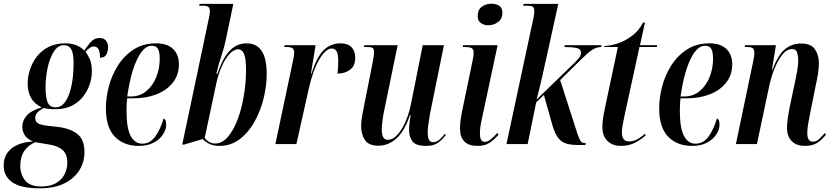

<svg xmlns="http://www.w3.org/2000/svg" viewBox="-90 -781 4519 1041"><path d="M125 240Q24 240 -23 207.5Q-70 175 -70 116Q-70 59 -29 25Q12 -9 89 -14Q58 -27 44.5 -47.5Q31 -68 31 -94Q31 -126 53.5 -153Q76 -180 136 -199Q96 -218 78 -251Q60 -284 60 -327Q60 -365 72.5 -403.5Q85 -442 110 -474.5Q135 -507 173.5 -526.5Q212 -546 263 -546Q295 -546 319.5 -537.5Q344 -529 367 -507Q382 -530 401.5 -552.5Q421 -575 449 -575Q473 -575 484.5 -560.5Q496 -546 496 -526Q496 -505 487 -486.5Q478 -468 452 -468Q452 -502 443.5 -515.5Q435 -529 418 -529Q398 -529 374 -500Q383 -488 395.5 -463.5Q408 -439 408 -393Q408 -360 396.5 -324.5Q385 -289 361 -258Q337 -227 300 -208Q263 -189 212 -189Q187 -189 170.5 -191Q154 -193 147 -195Q122 -182 111.5 -169.5Q101 -157 101 -141Q101 -122 116.5 -112.5Q132 -103 162 -100L230 -92Q292 -84 330 -54Q368 -24 368 43Q368 98 340 142.5Q312 187 258.5 213.5Q205 240 125 240ZM212 -199Q257 -199 283 -266Q309 -333 309 -442Q309 -492 296 -514Q283 -536 257 -536Q224 -536 202 -501.5Q180 -467 168.5 -414.5Q157 -362 157 -306Q157 -255 168 -227Q179 -199 212 -199ZM134 230Q182 230 213.5 212Q245 194 260 164Q275 134 275 100Q275 55 249.5 32.5Q224 10 179 3L101 -10Q63 6 41.5 38Q20 70 20 118Q20 164 46 197Q72 230 134 230Z M663 10Q581 10 532.5 -40Q484 -90 484 -194Q484 -249 499.5 -310Q515 -371 548.5 -424.5Q582 -478 633.5 -512Q685 -546 757 -546Q816 -546 848 -516Q880 -486 880 -432Q880 -375 847.5 -333.5Q815 -292 759.5 -270Q704 -248 634 -248H600Q598 -240 597 -216.5Q596 -193 596 -180Q596 -86 618.5 -44Q641 -2 681 -2Q724 -2 752 -41Q780 -80 797 -139Q803 -137 807 -129.5Q811 -122 811 -104Q811 -79 794 -52.5Q777 -26 744 -8Q711 10 663 10ZM620 -258Q669 -258 704 -287.5Q739 -317 757.5 -363.5Q776 -410 776 -462Q776 -501 766 -517Q756 -533 732 -533Q689 -533 653.5 -459.5Q618 -386 600 -258Z M1100 10Q1067 10 1045 -1Q1023 -12 1009 -27L908 3H898L1040 -670Q1044 -686 1046 -699Q1048 -712 1048 -721Q1048 -737 1039.5 -743.5Q1031 -750 1010 -750H990L992 -760H1175L1133 -559Q1126 -525 1110.5 -478.5Q1095 -432 1083 -381H1089Q1113 -457 1151.5 -501.5Q1190 -546 1247 -546Q1356 -546 1356 -381Q1356 -315 1339 -246.5Q1322 -178 1289 -119.5Q1256 -61 1208.5 -25.5Q1161 10 1100 10ZM1077 -3Q1115 -3 1146 -39.5Q1177 -76 1199 -135Q1221 -194 1232.5 -264Q1244 -334 1244 -401Q1244 -467 1232.5 -490.5Q1221 -514 1202 -514Q1178 -514 1154.5 -488.5Q1131 -463 1112.5 -421Q1094 -379 1083 -330L1020 -34Q1029 -20 1044 -11.5Q1059 -3 1077 -3Z M1497 -444Q1500 -459 1502.5 -472Q1505 -485 1505 -497Q1505 -512 1496.5 -519Q1488 -526 1466 -526H1451L1453 -536H1621L1596 -382H1599Q1627 -471 1664.5 -508.5Q1702 -546 1756 -546Q1796 -546 1816 -525Q1836 -504 1836 -468Q1836 -423 1807.5 -402.5Q1779 -382 1740 -382Q1744 -423 1744 -448Q1744 -491 1734 -504.5Q1724 -518 1709 -518Q1676 -518 1641 -458.5Q1606 -399 1584 -299L1517 0H1403Z M2219 10Q2164 10 2146 -15Q2128 -40 2128 -74Q2128 -89 2130.5 -115.5Q2133 -142 2137 -158H2133Q2103 -69 2059 -30Q2015 9 1962 9Q1909 9 1888.5 -22Q1868 -53 1868 -97Q1868 -122 1874 -156Q1880 -190 1886 -218L1928 -430Q1933 -455 1935.5 -472.5Q1938 -490 1938 -499Q1938 -514 1932 -520Q1926 -526 1901 -526H1883L1885 -536H2066L1995 -191Q1988 -161 1984 -129Q1980 -97 1980 -79Q1980 -49 1988.5 -36Q1997 -23 2013 -23Q2035 -23 2055 -41Q2075 -59 2092 -88.5Q2109 -118 2121 -152.5Q2133 -187 2139 -221L2202 -536H2317L2241 -162Q2236 -134 2232.5 -107.5Q2229 -81 2229 -61Q2229 -10 2258 -10Q2276 -10 2292 -23.5Q2308 -37 2322 -56L2327 -49Q2308 -24 2285 -7Q2262 10 2219 10Z M2557 -644Q2534 -644 2517 -656Q2500 -668 2500 -694Q2500 -729 2523 -745Q2546 -761 2575 -761Q2599 -761 2616.5 -750Q2634 -739 2634 -712Q2634 -679 2610.5 -661.5Q2587 -644 2557 -644ZM2498 10Q2404 10 2404 -86Q2404 -104 2407.5 -131.5Q2411 -159 2420 -200L2471 -446Q2474 -460 2476 -472Q2478 -484 2478 -496Q2478 -512 2468.5 -519Q2459 -526 2430 -526H2419L2421 -536H2608L2524 -143Q2517 -113 2514.5 -92.5Q2512 -72 2512 -57Q2512 -37 2517.5 -24.5Q2523 -12 2539 -12Q2555 -12 2572.5 -26.5Q2590 -41 2606 -60L2613 -51Q2591 -25 2565.5 -7.5Q2540 10 2498 10Z M3042 5Q3003 5 2977.5 -3.5Q2952 -12 2935.5 -34.5Q2919 -57 2906 -99L2859 -266L2817 -226L2771 0H2656L2802 -682Q2807 -703 2807 -721Q2807 -739 2798.5 -744.5Q2790 -750 2770 -750H2747L2749 -760H2937L2877 -488Q2865 -433 2850.5 -368.5Q2836 -304 2819 -241L3006 -422Q3029 -443 3044.5 -461Q3060 -479 3060 -494Q3060 -515 3037 -520.5Q3014 -526 2970 -526L2972 -536H3171L3169 -526Q3144 -526 3120.5 -510.5Q3097 -495 3059 -457L2947 -347L3042 -52Q3052 -24 3059 -14.5Q3066 -5 3086 -5L3084 5Z M3275 10Q3231 10 3203.5 -17Q3176 -44 3176 -92Q3176 -112 3179 -135Q3182 -158 3189 -191L3260 -526H3186L3187 -532Q3216 -532 3256 -544.5Q3296 -557 3334.5 -585Q3373 -613 3397 -659H3407L3380 -536H3473L3471 -526H3377L3295 -149Q3288 -116 3285 -97.5Q3282 -79 3282 -63Q3282 -39 3291.5 -26.5Q3301 -14 3323 -14Q3342 -14 3364.5 -25.5Q3387 -37 3406 -56L3411 -47Q3384 -23 3351.5 -6.5Q3319 10 3275 10Z M3663 10Q3581 10 3532.5 -40Q3484 -90 3484 -194Q3484 -249 3499.5 -310Q3515 -371 3548.5 -424.5Q3582 -478 3633.5 -512Q3685 -546 3757 -546Q3816 -546 3848 -516Q3880 -486 3880 -432Q3880 -375 3847.5 -333.5Q3815 -292 3759.5 -270Q3704 -248 3634 -248H3600Q3598 -240 3597 -216.5Q3596 -193 3596 -180Q3596 -86 3618.5 -44Q3641 -2 3681 -2Q3724 -2 3752 -41Q3780 -80 3797 -139Q3803 -137 3807 -129.5Q3811 -122 3811 -104Q3811 -79 3794 -52.5Q3777 -26 3744 -8Q3711 10 3663 10ZM3620 -258Q3669 -258 3704 -287.5Q3739 -317 3757.5 -363.5Q3776 -410 3776 -462Q3776 -501 3766 -517Q3756 -533 3732 -533Q3689 -533 3653.5 -459.5Q3618 -386 3600 -258Z M4274 10Q4228 10 4202.5 -16Q4177 -42 4177 -87Q4177 -110 4181 -138Q4185 -166 4192 -202L4222 -344Q4226 -362 4232 -395.5Q4238 -429 4238 -455Q4238 -474 4232.5 -494.5Q4227 -515 4204 -515Q4176 -515 4151.5 -484.5Q4127 -454 4108.5 -407Q4090 -360 4080 -312L4014 0H3900L3993 -445Q3996 -459 3998 -472Q4000 -485 4000 -494Q4000 -509 3993.5 -517.5Q3987 -526 3962 -526H3948L3949 -536H4117L4095 -401H4097Q4128 -482 4165 -513.5Q4202 -545 4255 -545Q4308 -545 4329 -513Q4350 -481 4350 -439Q4350 -413 4345 -381Q4340 -349 4333 -319L4302 -164Q4296 -135 4291.5 -108.5Q4287 -82 4287 -60Q4287 -13 4317 -13Q4336 -13 4351.5 -27.5Q4367 -42 4382 -59L4388 -51Q4367 -23 4341 -6.5Q4315 10 4274 10Z"/></svg>

Font: Noto Serif Display ExtraCondensed SemiBold
Style: Italic
Weight: 600
Width: 2
Italic angle: -12°
Designer: Monotype Design Team
Foundry: Monotype Imaging Inc.
Version: Version 2.009